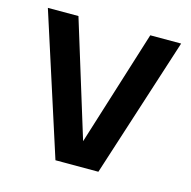

<svg xmlns="http://www.w3.org/2000/svg" viewBox="-81 -580 658 661"><g transform="rotate(15 248.5 -250.0)"><path d="M172 0 11 -500H120L247 -88L376 -500H486L325 0Z"/></g></svg>

Font: Haskoy SemiBold
Style: Regular
Weight: 600
Designer: Ertekin Erdin
Foundry: Ertekin Erdin
Version: Version 1.500; ttfautohint (v1.8.3)